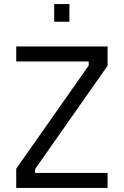

<svg xmlns="http://www.w3.org/2000/svg" viewBox="-20 -925 610 946"><path d="M60 -622V-696H510V-601L153 -92V-73H510V1H60V-94L417 -602V-622ZM247 -818V-905H322V-818Z"/></svg>

Font: TitilliumText22L Rg
Style: Regular
Weight: 400
Designer: Campivisivi
Foundry: Campivisivi
Version: 1.000